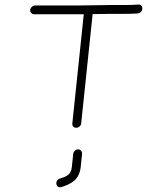

<svg xmlns="http://www.w3.org/2000/svg" viewBox="-20 -646 647 846"><path d="M302.6 32 296.7 89C292.8 125.8 271.6 131.9 243.2 141C217.8 150.2 227 186.8 251.3 178C295.7 163.7 329.7 145.6 335.7 89L341.6 32C342.7 21.7 334.4 12 324.2 12C314.1 12 303.7 21.7 302.6 32ZM131.1 -583H349.1L298.7 -102C297.6 -91.4 305.1 -83 315.7 -83C326.3 -83 336.6 -91.4 337.7 -102L388.2 -584H401.2C424.6 -584.7 447 -585 468.3 -585H528.3C547 -585 561.7 -585.3 572.4 -586L587.5 -587C613.7 -590.2 613.3 -629 588.6 -626L573.5 -625C563.4 -624.3 549.7 -624 532.4 -624H473.4C427.3 -624 380.5 -622 333.2 -622H135.2C124.6 -622 114.2 -612.6 113.1 -602C112 -591.4 120.5 -583 131.1 -583Z"/></svg>

Font: Just Breathe
Style: Obl2
Weight: 400
Foundry: Cannot Into Space Fonts
Version: Version 0.72